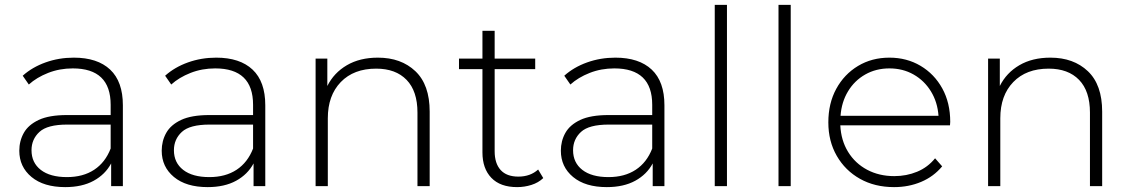

<svg xmlns="http://www.w3.org/2000/svg" viewBox="-20 -762 4632 786"><path d="M435 0V-93Q411 -48 363.5 -22Q316 4 247 4Q159 4 109 -37.5Q59 -79 59 -145Q59 -185 77.5 -218Q96 -251 138.5 -271Q181 -291 254 -291H433V-333Q433 -482 278 -482Q224 -482 177 -463.5Q130 -445 98 -416L73 -452Q112 -487 166.5 -506.5Q221 -526 282 -526Q379 -526 431 -477Q483 -428 483 -331V0ZM433 -154V-252H255Q174 -252 141.5 -222Q109 -192 109 -147Q109 -96 147 -66.5Q185 -37 254 -37Q320 -37 365.5 -67Q411 -97 433 -154Z M1018 0V-93Q994 -48 946.5 -22Q899 4 830 4Q742 4 692 -37.5Q642 -79 642 -145Q642 -185 660.5 -218Q679 -251 721.5 -271Q764 -291 837 -291H1016V-333Q1016 -482 861 -482Q807 -482 760 -463.5Q713 -445 681 -416L656 -452Q695 -487 749.5 -506.5Q804 -526 865 -526Q962 -526 1014 -477Q1066 -428 1066 -331V0ZM1016 -154V-252H838Q757 -252 724.5 -222Q692 -192 692 -147Q692 -96 730 -66.5Q768 -37 837 -37Q903 -37 948.5 -67Q994 -97 1016 -154Z M1272 0V-522H1320V-410Q1347 -464 1400 -495Q1453 -526 1527 -526Q1622 -526 1680.5 -470.5Q1739 -415 1739 -305V0H1689V-301Q1689 -389 1644.5 -435Q1600 -481 1520 -481Q1428 -481 1375 -426Q1322 -371 1322 -278V0Z M2097 4Q2028 4 1991.5 -34Q1955 -72 1955 -138V-479H1859V-522H1955V-636H2005V-522H2171V-479H2005V-143Q2005 -93 2029.5 -66Q2054 -39 2102 -39Q2151 -39 2183 -68L2204 -33Q2184 -14 2155.5 -5Q2127 4 2097 4Z M2652 0V-93Q2628 -48 2580.5 -22Q2533 4 2464 4Q2376 4 2326 -37.5Q2276 -79 2276 -145Q2276 -185 2294.5 -218Q2313 -251 2355.5 -271Q2398 -291 2471 -291H2650V-333Q2650 -482 2495 -482Q2441 -482 2394 -463.5Q2347 -445 2315 -416L2290 -452Q2329 -487 2383.5 -506.5Q2438 -526 2499 -526Q2596 -526 2648 -477Q2700 -428 2700 -331V0ZM2650 -154V-252H2472Q2391 -252 2358.5 -222Q2326 -192 2326 -147Q2326 -96 2364 -66.5Q2402 -37 2471 -37Q2537 -37 2582.5 -67Q2628 -97 2650 -154Z M2906 0V-742H2956V0Z M3167 0V-742H3217V0Z M3640 4Q3561 4 3500.5 -30Q3440 -64 3405.5 -124Q3371 -184 3371 -261Q3371 -339 3403.5 -398.5Q3436 -458 3492.5 -492Q3549 -526 3621 -526Q3692 -526 3748.5 -492.5Q3805 -459 3837.5 -400Q3870 -341 3870 -263Q3870 -260 3869.5 -256Q3869 -252 3869 -249H3420Q3423 -187 3452 -140Q3481 -93 3530 -67Q3579 -41 3641 -41Q3691 -41 3734.5 -59Q3778 -77 3808 -114L3837 -81Q3802 -39 3751 -17.5Q3700 4 3640 4ZM3421 -288H3822Q3818 -344 3791 -388Q3764 -432 3720 -457Q3676 -482 3621 -482Q3566 -482 3522 -457Q3478 -432 3451.5 -388Q3425 -344 3421 -288Z M4025 0V-522H4073V-410Q4100 -464 4153 -495Q4206 -526 4280 -526Q4375 -526 4433.5 -470.5Q4492 -415 4492 -305V0H4442V-301Q4442 -389 4397.5 -435Q4353 -481 4273 -481Q4181 -481 4128 -426Q4075 -371 4075 -278V0Z"/></svg>

Font: Montserrat Light
Style: Regular
Weight: 300
Designer: Julieta Ulanovsky
Foundry: Julieta Ulanovsky
Version: Version 9.000; ttfautohint (v1.8.4.7-5d5b)